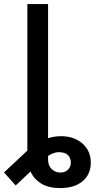

<svg xmlns="http://www.w3.org/2000/svg" viewBox="-74 -748 484 972"><path d="M231 204.1Q171.4 204.1 134.8 181.4Q98.1 158.7 81.3 121.6Q64.5 84.5 64.5 42V-114.3H169.4V58.6Q169.4 91.3 188 108.4Q206.5 125.5 231.9 125.5Q255.4 125.5 270 111.1Q284.7 96.7 284.7 74.2Q284.7 54.2 272.5 40Q260.3 25.9 237.3 23.4Q221.2 21 205.8 24.7Q190.4 28.3 175.3 37.6Q160.2 46.9 143.6 61L5.4 190.9L-53.7 125L67.9 11.2Q102.5 -22 146.5 -40.3Q190.4 -58.6 233.9 -58.6Q300.8 -58.6 343.3 -21.5Q385.7 15.6 385.7 75.7Q385.7 134.3 344.5 169.2Q303.2 204.1 231 204.1ZM169.4 -727.5V0H64.5V-727.5Z"/></svg>

Font: Inter 24pt Medium
Style: Regular
Weight: 500
Designer: Rasmus Andersson
Foundry: rsms
Version: Version 4.001;git-66647c0bb